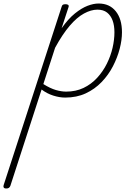

<svg xmlns="http://www.w3.org/2000/svg" viewBox="-152 -539 768 1094"><path d="M-116 535Q-128 535 -131 529Q-134 523 -131 515L199 -500Q201 -508 205.5 -511.5Q210 -515 221 -515Q231 -515 236 -511.5Q241 -508 239 -500L199 -378Q237 -432 275 -462.5Q313 -493 347 -506Q381 -519 410 -519Q472 -519 507.5 -475Q543 -431 543 -355Q543 -311 530 -261Q517 -211 491.5 -161.5Q466 -112 427 -71.5Q388 -31 336.5 -7Q285 17 219 17Q187 17 151 5.5Q115 -6 85 -29L-93 520Q-96 527 -101 531Q-106 535 -116 535ZM95 -60Q135 -35 166.5 -26Q198 -17 225 -17Q280 -17 324 -38Q368 -59 401.5 -95.5Q435 -132 457 -176.5Q479 -221 489.5 -267Q500 -313 500 -355Q500 -394 489.5 -422.5Q479 -451 458 -467.5Q437 -484 403 -484Q367 -484 326.5 -462Q286 -440 245 -392Q204 -344 162 -267Z"/></svg>

Font: Playwrite CO Thin
Style: Regular
Weight: 250
Version: Version 1.002